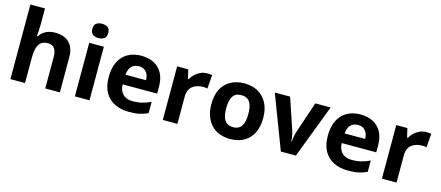

<svg xmlns="http://www.w3.org/2000/svg" viewBox="-52 -1320 4344 1890"><g transform="rotate(15 2120.0 -375.0)"><path d="M227 -605Q227 -565 224.5 -528Q222 -491 220 -476H228Q246 -504 270 -521.5Q294 -539 323.5 -547.5Q353 -556 386 -556Q445 -556 489 -535Q533 -514 557.5 -470Q582 -426 582 -356V0H433V-319Q433 -378 411.5 -407.5Q390 -437 345 -437Q300 -437 274.5 -416Q249 -395 238 -355Q227 -315 227 -257V0H78V-760H227Z M884 -546V0H735V-546ZM810 -760Q843 -760 867 -744.5Q891 -729 891 -687Q891 -646 867 -630Q843 -614 810 -614Q776 -614 752.5 -630Q729 -646 729 -687Q729 -729 752.5 -744.5Q776 -760 810 -760Z M1265 -556Q1341 -556 1395.5 -527Q1450 -498 1480 -443Q1510 -388 1510 -308V-236H1158Q1160 -173 1195.5 -137Q1231 -101 1294 -101Q1347 -101 1390 -111.5Q1433 -122 1479 -144V-29Q1439 -9 1394.5 0.5Q1350 10 1287 10Q1205 10 1142 -20.5Q1079 -51 1043 -113Q1007 -175 1007 -269Q1007 -365 1039.5 -428.5Q1072 -492 1130 -524Q1188 -556 1265 -556ZM1266 -450Q1223 -450 1194.5 -422Q1166 -394 1161 -335H1370Q1370 -368 1358.5 -394Q1347 -420 1324 -435Q1301 -450 1266 -450Z M1936 -556Q1947 -556 1962 -555Q1977 -554 1986 -552L1975 -412Q1968 -414 1954.5 -415.5Q1941 -417 1931 -417Q1902 -417 1875 -409.5Q1848 -402 1826.5 -386Q1805 -370 1792.5 -343.5Q1780 -317 1780 -278V0H1631V-546H1744L1766 -454H1773Q1789 -482 1813 -505Q1837 -528 1868.5 -542Q1900 -556 1936 -556Z M2581 -274Q2581 -206 2562.5 -153Q2544 -100 2509.5 -63.5Q2475 -27 2426 -8.5Q2377 10 2315 10Q2258 10 2209.5 -8.5Q2161 -27 2126 -63.5Q2091 -100 2071.5 -153Q2052 -206 2052 -274Q2052 -365 2084 -427.5Q2116 -490 2176 -523Q2236 -556 2318 -556Q2395 -556 2454 -523Q2513 -490 2547 -427.5Q2581 -365 2581 -274ZM2204 -274Q2204 -220 2215.5 -183.5Q2227 -147 2252 -128.5Q2277 -110 2317 -110Q2357 -110 2381.5 -128.5Q2406 -147 2417.5 -183.5Q2429 -220 2429 -274Q2429 -328 2417.5 -364Q2406 -400 2381 -418Q2356 -436 2316 -436Q2257 -436 2230.5 -395.5Q2204 -355 2204 -274Z M2834 0 2626 -546H2782L2887 -235Q2893 -217 2897.5 -197Q2902 -177 2904.5 -158Q2907 -139 2908 -123H2912Q2913 -140 2916 -159Q2919 -178 2923.5 -197.5Q2928 -217 2934 -235L3039 -546H3195L2987 0Z M3498 -556Q3574 -556 3628.5 -527Q3683 -498 3713 -443Q3743 -388 3743 -308V-236H3391Q3393 -173 3428.5 -137Q3464 -101 3527 -101Q3580 -101 3623 -111.5Q3666 -122 3712 -144V-29Q3672 -9 3627.5 0.5Q3583 10 3520 10Q3438 10 3375 -20.5Q3312 -51 3276 -113Q3240 -175 3240 -269Q3240 -365 3272.5 -428.5Q3305 -492 3363 -524Q3421 -556 3498 -556ZM3499 -450Q3456 -450 3427.5 -422Q3399 -394 3394 -335H3603Q3603 -368 3591.5 -394Q3580 -420 3557 -435Q3534 -450 3499 -450Z M4169 -556Q4180 -556 4195 -555Q4210 -554 4219 -552L4208 -412Q4201 -414 4187.5 -415.5Q4174 -417 4164 -417Q4135 -417 4108 -409.5Q4081 -402 4059.5 -386Q4038 -370 4025.5 -343.5Q4013 -317 4013 -278V0H3864V-546H3977L3999 -454H4006Q4022 -482 4046 -505Q4070 -528 4101.5 -542Q4133 -556 4169 -556Z"/></g></svg>

Font: Noto Sans Thai
Style: Bold
Weight: 700
Designer: Monotype Design Team
Foundry: Monotype Imaging Inc.
Version: Version 2.001